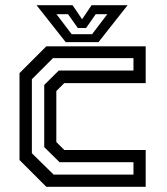

<svg xmlns="http://www.w3.org/2000/svg" viewBox="-20 -718 642 738"><path d="M158 0 55 -103V-437L158 -540H540V-398.5H227L196.5 -368V-172L227 -141.5H540V0ZM186 -47H493V-94.5H209L150 -152.5V-391.5L206 -447H493V-494.5H183.5L102.5 -413.5V-129ZM232.5 -556 120.5 -698H259L295.5 -644L332 -698H470.5L358.5 -556ZM255.5 -586.5H334L392.5 -663.5H348L311 -610.5H279L241.5 -663.5H197Z"/></svg>

Font: Tourney Medium
Style: Regular
Weight: 500
Designer: Tyler Finck
Foundry: Etcetera Type Co
Version: Version 1.015